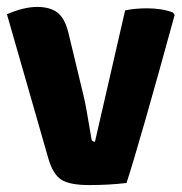

<svg xmlns="http://www.w3.org/2000/svg" viewBox="-25 -528 525 554"><path d="M249 -119 336 -498Q364 -504 399 -504Q442 -504 474 -492L479 -485Q377 -113 340 0Q289 6 232.5 6Q176 6 152 -9.5Q128 -25 115 -69L-5 -487Q44 -508 82 -508Q120 -508 141 -491.5Q162 -475 172 -435L217 -248Q222 -229 239 -127Q240 -119 249 -119Z"/></svg>

Font: Signika
Style: Bold
Weight: 700
Designer: Anna Giedrys
Foundry: Anna Giedrys
Version: Version 1.001